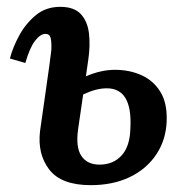

<svg xmlns="http://www.w3.org/2000/svg" viewBox="-20 -531 543 561"><path d="M245 10Q159 10 124 -35.5Q89 -81 97 -148Q107 -221 114 -267.5Q121 -314 124.5 -341.5Q128 -369 130 -385Q131 -408 128 -420Q125 -432 113 -432Q98 -432 82.5 -412Q67 -392 54 -347L9 -360Q17 -392 36 -427Q55 -462 84.5 -486.5Q114 -511 156 -511Q197 -511 216.5 -489.5Q236 -468 240 -433Q244 -398 238 -357L231 -308Q275 -327 316 -327Q359 -327 394 -311Q429 -295 449 -262Q469 -229 467 -177Q465 -122 436.5 -79.5Q408 -37 359 -13.5Q310 10 245 10ZM208 -152Q201 -100 218 -75Q235 -50 271 -50Q311 -50 335.5 -77Q360 -104 361 -157Q367 -273 292 -273Q261 -273 223 -255Z"/></svg>

Font: Lora SemiBold
Style: Italic
Weight: 600
Italic angle: -3°
Designer: Olga Karpushina, Alexei Vanyashin (Cyrillic)
Foundry: Cyreal
Version: Version 3.011; ttfautohint (v1.8.4.7-5d5b)